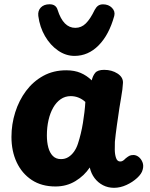

<svg xmlns="http://www.w3.org/2000/svg" viewBox="-20 -888 716 917"><path d="M34.7 -234Q34.7 -294.6 52.7 -351.6Q70.7 -408.7 104.4 -453.8Q138.2 -499 186.6 -525.7Q235 -552.3 296.6 -552.3Q335.9 -552.3 365.2 -539.7Q394.6 -527.1 418.1 -504.1Q423.1 -526.1 434.9 -540.3Q446.8 -554.4 477.6 -554.4Q513.9 -554.4 541.1 -536.9Q568.3 -519.3 567.3 -492.4Q566.3 -465.3 558 -418.7Q549.7 -372 543.7 -327Q541.7 -313 538.4 -291Q535.2 -269 532.7 -247.5Q530.2 -226 528.7 -211Q527.9 -195.9 528.2 -173.2Q528.4 -150.6 534.2 -133.6Q540 -116.7 554 -116.7Q561.9 -116.7 567.8 -120.8Q573.7 -124.9 580.1 -131.6Q589.8 -139.4 597.3 -143.6Q604.9 -147.7 617.2 -147.7Q630.6 -147.7 642.5 -138.3Q654.4 -128.9 660.7 -112.8Q667 -96.7 661.3 -77.2Q656.7 -58.2 635.1 -38.2Q613.4 -18.1 583.9 -4.6Q554.4 9 524.6 9Q495.8 9 471.8 -3.4Q447.9 -15.8 431.6 -37.5Q415.2 -59.2 408.7 -88.1Q382.6 -48.8 340.3 -23.1Q298.1 2.6 245 2.6Q178.7 2.6 131.8 -28.3Q84.9 -59.2 59.8 -112.6Q34.7 -166 34.7 -234ZM203.9 -241.1Q203.9 -209.2 210.7 -183.7Q217.6 -158.1 232.4 -143.1Q247.2 -128.1 271.3 -128.1Q290.8 -128.1 306.1 -137.5Q321.4 -146.9 333.3 -163.4Q345.2 -180 352.3 -202Q360 -225.4 365.9 -250.4Q371.9 -275.3 376.1 -301.2Q380.3 -327.1 383.3 -352.3Q386.3 -377.4 387.6 -401.1Q373.7 -414.1 355.9 -421.5Q338.1 -428.9 317.7 -428.9Q291 -428.9 269.9 -414.3Q248.8 -399.7 234.1 -374Q219.4 -348.3 211.7 -314.3Q203.9 -280.2 203.9 -241.1ZM335.7 -621Q294.2 -621 257.2 -646.6Q220.1 -672.2 195 -715.4Q169.9 -758.6 162.9 -812Q160.1 -836.8 175 -852.2Q189.9 -867.6 216.8 -867.6Q232.4 -867.6 241.9 -860.7Q251.3 -853.9 255.1 -841Q268.7 -797.8 289.8 -776.4Q310.9 -755 339.8 -755Q368.6 -755 389.9 -776.1Q411.3 -797.1 432.4 -841Q439.8 -854.7 449.1 -861Q458.4 -867.3 472.1 -867.3Q498.4 -867.3 514.8 -850.6Q531.2 -833.8 525.7 -812Q500.7 -721.4 450.9 -671.2Q401.2 -621 335.7 -621Z"/></svg>

Font: Playpen Sans Deva
Style: Regular
Weight: 400
Designer: Pooja Saxena, Gunjan Panchal, Laura Meseguer, Veronika Burian, José Scaglione
Foundry: TypeTogether
Version: Version 2.000